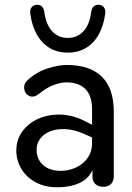

<svg xmlns="http://www.w3.org/2000/svg" viewBox="-20 -768 550 797"><path d="M47.7 -145Q48.5 -204.3 93 -245.1Q137.6 -285.9 206.3 -291.7Q275.1 -297.5 342.7 -260L376 -243.2L373 -192.6L336.7 -208.8Q281.8 -234.2 234.7 -232Q187.5 -229.8 159.7 -205.8Q132 -181.7 132 -146.1Q132 -106.9 158.9 -82.9Q185.8 -58.8 232.8 -58.8Q263.3 -58.8 292.8 -71.5Q322.4 -84.1 342.2 -110.3Q362.1 -136.6 362.1 -174.7V-313.7Q362.1 -370.2 335 -397.8Q307.9 -425.3 257.9 -426.1Q233.1 -426.4 202.7 -415.1Q172.3 -403.8 141.6 -378.1Q119.5 -361.1 101.2 -369.8Q82.9 -378.6 80.4 -400.1Q77.9 -421.7 97.5 -437.7Q131.3 -469 177 -483.8Q222.6 -498.6 259.6 -498.3Q354.3 -497.5 403.3 -449.1Q452.3 -400.7 452.3 -303.1V-36.7Q452.3 -16.3 441.1 -4.5Q429.8 7.3 408.5 7.3Q387.2 7.3 375.5 -4.4Q363.7 -16 363.7 -36V-88.9H372.8Q360.3 -36 319.4 -13.2Q278.5 9.6 215.4 9.3Q165.5 9.3 127 -11.9Q88.5 -33 67.9 -68.3Q47.4 -103.6 47.7 -145ZM105.7 -711.9Q103.5 -727.7 111.2 -737.6Q118.9 -747.5 132.1 -748.1Q145 -748.8 153.3 -741.5Q161.5 -734.1 163.8 -719.2Q170.8 -665.9 196.5 -638.2Q222.2 -610.6 261.3 -610.6Q300.7 -610.6 326.6 -638.4Q352.5 -666.3 358.7 -719.2Q361 -734.1 369.2 -741.5Q377.5 -748.8 390.4 -748.1Q403.7 -747.5 411.4 -737.6Q419 -727.7 416.8 -711.9Q410.5 -663.1 390.6 -626.3Q370.7 -589.5 337.7 -569.5Q304.7 -549.5 261.3 -549.5Q217.9 -549.5 185.2 -569.5Q152.5 -589.5 132.2 -626Q112 -662.5 105.7 -711.9Z"/></svg>

Font: SN Pro Thin
Style: Regular
Weight: 200
Designer: Tobias Whetton
Foundry: Supernotes
Version: Version 1.003;Glyphs 3.3 (3324)